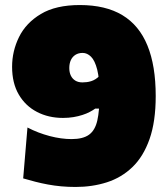

<svg xmlns="http://www.w3.org/2000/svg" viewBox="-20 -726 668 762"><path d="M280 16Q250.5 16 223 13.5Q195.5 11 170 6.2Q144.5 1.5 120 -4.8Q95.5 -11 72 -18L89 -220Q110 -209 132.2 -200.5Q154.5 -192 177.2 -186Q200 -180 222 -177Q244 -174 264 -174Q309.5 -174 333.5 -191.5Q357.5 -209 366.2 -247.8Q375 -286.5 375 -350Q375 -413.5 365.8 -449.8Q356.5 -486 341.2 -501Q326 -516 308 -516Q291.5 -516 279.5 -508.5Q267.5 -501 261.2 -487.5Q255 -474 255 -456Q255 -438.5 261.2 -425.8Q267.5 -413 279 -406Q290.5 -399 307 -399Q315 -399 323.8 -400Q332.5 -401 341.5 -403.8Q350.5 -406.5 359.2 -412Q368 -417.5 376 -426Q405 -396 414.2 -377.8Q423.5 -359.5 414.2 -341.5Q405 -323.5 378 -295H358Q349 -288.5 336.2 -281.8Q323.5 -275 307.2 -269.8Q291 -264.5 271.5 -261.2Q252 -258 230 -258Q172.5 -258 126.8 -281.8Q81 -305.5 54.5 -350.8Q28 -396 28 -461Q28 -523 55.5 -579Q83 -635 142.2 -670.5Q201.5 -706 297 -706Q399 -706 465.8 -665.8Q532.5 -625.5 565.2 -545.2Q598 -465 598 -345Q598 -243.5 573.5 -174Q549 -104.5 505.5 -62.8Q462 -21 404.2 -2.5Q346.5 16 280 16Z"/></svg>

Font: Commissioner Thin Black
Style: Regular
Weight: 900
Version: Version 1.000